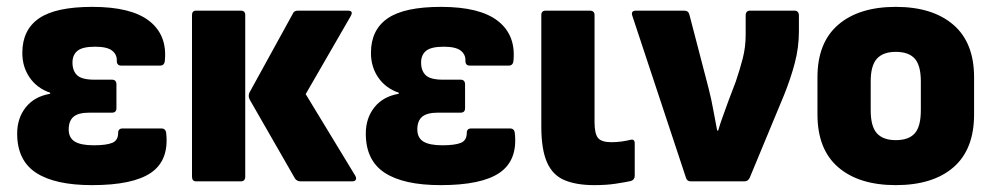

<svg xmlns="http://www.w3.org/2000/svg" viewBox="-20 -528 2893 559"><path d="M248 11Q140 11 85 -25Q30 -61 30 -139Q30 -184 55 -215.5Q80 -247 126 -255V-258Q88 -271 66.5 -302Q45 -333 45 -374Q45 -441 93.5 -474.5Q142 -508 249 -508Q362 -508 414.5 -467Q467 -426 460 -352Q459 -337 446 -337H333Q320 -337 320 -351Q321 -369 306.5 -380.5Q292 -392 257 -392Q220 -392 205.5 -380Q191 -368 191 -346Q191 -322 204.5 -309Q218 -296 255 -296H306Q319 -296 319 -282V-213Q319 -200 306 -200H240Q208 -200 194 -188Q180 -176 180 -151Q180 -127 197.5 -116Q215 -105 253 -105Q289 -105 306.5 -112Q324 -119 324 -141Q324 -154 337 -154H450Q463 -154 464 -139Q472 -61 419.5 -25Q367 11 248 11Z M855 0Q845 0 839 -8L707 -238Q702 -248 706 -258L833 -489Q836 -497 848 -497H993Q1010 -497 1001 -481L870 -254L1014 -17Q1018 -10 1016 -5Q1014 0 1005 0ZM551 0Q539 0 539 -14V-484Q539 -497 551 -497H681Q694 -497 694 -484V-14Q694 0 681 0Z M1263 11Q1155 11 1100 -25Q1045 -61 1045 -139Q1045 -184 1070 -215.5Q1095 -247 1141 -255V-258Q1103 -271 1081.5 -302Q1060 -333 1060 -374Q1060 -441 1108.5 -474.5Q1157 -508 1264 -508Q1377 -508 1429.5 -467Q1482 -426 1475 -352Q1474 -337 1461 -337H1348Q1335 -337 1335 -351Q1336 -369 1321.5 -380.5Q1307 -392 1272 -392Q1235 -392 1220.5 -380Q1206 -368 1206 -346Q1206 -322 1219.5 -309Q1233 -296 1270 -296H1321Q1334 -296 1334 -282V-213Q1334 -200 1321 -200H1255Q1223 -200 1209 -188Q1195 -176 1195 -151Q1195 -127 1212.5 -116Q1230 -105 1268 -105Q1304 -105 1321.5 -112Q1339 -119 1339 -141Q1339 -154 1352 -154H1465Q1478 -154 1479 -139Q1487 -61 1434.5 -25Q1382 11 1263 11Z M1710 11Q1658 11 1623.5 -3.5Q1589 -18 1572.5 -55.5Q1556 -93 1556 -160V-484Q1556 -497 1569 -497H1697Q1711 -497 1711 -484V-172Q1711 -139 1721 -126.5Q1731 -114 1760 -114Q1775 -114 1789.5 -116Q1804 -118 1816 -121Q1828 -124 1828 -110V-16Q1828 -5 1817 -1Q1798 3 1771.5 7Q1745 11 1710 11Z M1991 0Q1980 0 1977 -11L1821 -482Q1816 -497 1832 -497H1972Q1984 -497 1987 -486L2043 -271Q2051 -240 2056.5 -209Q2062 -178 2068 -148H2071Q2077 -169 2085 -190.5Q2093 -212 2100 -232L2122 -290Q2134 -325 2142.5 -358Q2151 -391 2151 -427V-483Q2151 -497 2164 -497H2293Q2306 -497 2306 -482V-437Q2306 -390 2294 -344.5Q2282 -299 2263 -252L2163 -11Q2158 0 2148 0Z M2588 11Q2481 11 2420.5 -41Q2360 -93 2360 -195V-303Q2360 -404 2420.5 -456Q2481 -508 2588 -508Q2695 -508 2755.5 -456Q2816 -404 2816 -303V-195Q2816 -93 2756 -41Q2696 11 2588 11ZM2588 -120Q2626 -120 2643.5 -140Q2661 -160 2661 -207V-291Q2661 -337 2643.5 -357Q2626 -377 2588 -377Q2551 -377 2533 -357Q2515 -337 2515 -291V-207Q2515 -160 2533 -140Q2551 -120 2588 -120Z"/></svg>

Font: Sofia Sans Semi Condensed Black
Style: Regular
Weight: 900
Designer: Botio Nikoltchev, Ani Petrova
Foundry: lettersoup
Version: Version 4.100; ttfautohint (v1.8.4.7-5d5b)